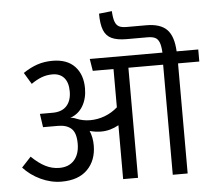

<svg xmlns="http://www.w3.org/2000/svg" viewBox="-61 -1013 1196 1079"><g transform="rotate(-5 537.0 -473.0)"><path d="M1074 -621H954V0H870V-621H674V0H590V-304Q542 -277 491 -277Q459 -277 426 -286Q442 -249 442 -204Q442 -119 391 -67.5Q340 -16 245 -16Q185 -16 127.5 -43Q70 -70 30 -114L83 -171Q123 -132 160.5 -113Q198 -94 239 -94Q293 -94 323 -128Q353 -162 353 -221Q353 -282 326.5 -306Q300 -330 252 -330H167L156 -406H228Q280 -406 307 -435.5Q334 -465 334 -517Q334 -568 310.5 -594.5Q287 -621 245 -621Q212 -621 183.5 -610Q155 -599 125 -578L86 -643Q126 -670 165.5 -683.5Q205 -697 252 -697Q334 -697 377.5 -651Q421 -605 421 -527Q421 -470 396 -427.5Q371 -385 324 -369Q340 -369 358 -361Q394 -346 435 -346Q477 -346 517 -361Q557 -376 590 -405V-621H473L462 -689H872Q870 -727 862 -747Q854 -767 838.5 -774.5Q823 -782 795 -782H678Q625 -782 594 -796.5Q563 -811 549.5 -845Q536 -879 536 -938L609 -946Q611 -907 618.5 -886.5Q626 -866 641 -858Q656 -850 684 -850H795Q874 -850 911 -812.5Q948 -775 952 -689H1074Z"/></g></svg>

Font: FiraGOUPP
Style: Medium
Weight: 400
Designer: bBox Type
Foundry: bBox Type GmbH
Version: Version 1.001